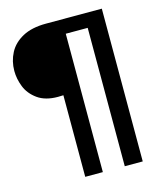

<svg xmlns="http://www.w3.org/2000/svg" viewBox="-126 -833 875 1032"><g transform="rotate(-15 311.5 -317.0)"><path d="M189 -345Q119 -345 76 -376Q33 -407 15.5 -451.5Q-2 -496 -2 -540Q-2 -594 22 -640Q46 -686 97.5 -714Q149 -742 228 -742H539V108H439V-662H317V108H219V-346Q208 -345 189 -345Z"/></g></svg>

Font: Gontserrat Medium
Style: Regular
Weight: 500
Designer: Julieta Ulanovsky
Foundry: Julieta Ulanovsky
Version: Version 6.001